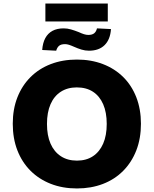

<svg xmlns="http://www.w3.org/2000/svg" viewBox="-20 -1052 867 1083"><path d="M414 11Q333 11 266.5 -15Q200 -41 152 -89Q104 -137 78 -204Q52 -271 52 -354Q52 -436 78 -502.5Q104 -569 152 -617Q200 -665 266.5 -690.5Q333 -716 414 -716Q494 -716 560.5 -690.5Q627 -665 675 -617.5Q723 -570 749 -503Q775 -436 775 -354Q775 -271 749 -204Q723 -137 675 -88.5Q627 -40 560.5 -14.5Q494 11 414 11ZM414 -146Q467 -146 504.5 -171Q542 -196 562 -242Q582 -288 582 -353Q582 -418 562 -464Q542 -510 504.5 -534.5Q467 -559 413 -559Q361 -559 323 -534.5Q285 -510 265 -464Q245 -418 245 -353Q245 -288 265 -242Q285 -196 323 -171Q361 -146 414 -146ZM236 -931V-1032H588V-931ZM482 -766Q460 -766 439 -772.5Q418 -779 398 -788Q380 -796 368.5 -799.5Q357 -803 347 -803Q324 -803 313 -793.5Q302 -784 297 -766L218 -770Q221 -810 235.5 -837Q250 -864 276 -878Q302 -892 339 -892Q360 -892 380.5 -886Q401 -880 424 -871Q441 -863 454 -859Q467 -855 478 -855Q500 -855 511.5 -864.5Q523 -874 527 -892L606 -888Q602 -829 570 -797.5Q538 -766 482 -766Z"/></svg>

Font: Nunito Sans 10pt Black
Style: Regular
Weight: 900
Designer: Vernon Adams
Foundry: Vernon Adams
Version: Version 3.101;gftools[0.9.27]